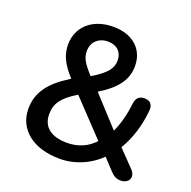

<svg xmlns="http://www.w3.org/2000/svg" viewBox="-128 -841 971 977"><g transform="rotate(20 357.5 -352.5)"><path d="M296 10C378 10 455 -24 512 -80L566 -22C585 -2 599 8 625 8C668 8 689 -31 656 -65L571 -153C607 -212 633 -288 641 -377C644 -409 628 -427 597 -427C569 -427 553 -412 549 -382C542 -319 527 -262 506 -219L361 -377C459 -437 495 -494 495 -564C495 -656 428 -715 324 -715C211 -715 137 -648 137 -551C137 -498 158 -451 212 -393L203 -387C111 -330 59 -266 59 -176C59 -65 149 10 296 10ZM302 -79C215 -79 168 -118 168 -185C168 -244 195 -281 270 -327L273 -329L450 -142C411 -100 362 -79 302 -79ZM324 -635C371 -635 402 -607 402 -560C402 -516 375 -484 300 -439C253 -491 238 -516 238 -553C238 -602 273 -635 324 -635Z"/></g></svg>

Font: SN Pro Medium
Style: Regular
Weight: 500
Designer: Tobias Whetton
Foundry: Supernotes
Version: Version 1.003;Glyphs 3.3 (3324)